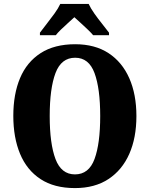

<svg xmlns="http://www.w3.org/2000/svg" viewBox="-20 -951 765 981"><path d="M363 10Q257 10 187 -36Q117 -82 82.5 -165Q48 -248 48 -359Q48 -470 82.5 -552Q117 -634 187.5 -679.5Q258 -725 364 -725Q465 -725 534.5 -679.5Q604 -634 640.5 -551.5Q677 -469 677 -358Q677 -247 640.5 -164.5Q604 -82 534 -36Q464 10 363 10ZM363 -60Q434 -60 463 -138.5Q492 -217 492 -358Q492 -499 463 -577.5Q434 -656 364 -656Q293 -656 263.5 -577.5Q234 -499 234 -358Q234 -217 263.5 -138.5Q293 -60 363 -60ZM184 -784Q198 -803 218.5 -829Q239 -855 258.5 -882Q278 -909 288 -931H433Q443 -909 462 -882Q481 -855 502 -829Q523 -803 537 -784V-771H456Q449 -780 431 -797.5Q413 -815 393 -833Q373 -851 360 -863Q346 -850 327 -833Q308 -816 291 -799.5Q274 -783 265 -771H184Z"/></svg>

Font: Noto Serif Lao Condensed Black
Style: Regular
Weight: 900
Width: 3
Designer: Monotype Design Team
Foundry: Monotype Imaging Inc.
Version: Version 2.003; ttfautohint (v1.8.4.7-5d5b)